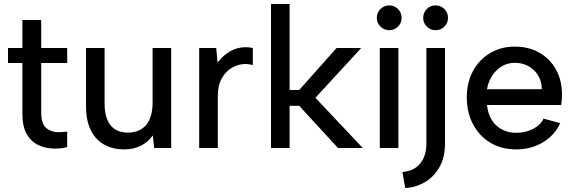

<svg xmlns="http://www.w3.org/2000/svg" viewBox="-20 -740 2869 960"><path d="M316 -5Q304 -1 287.5 1Q271 3 254 3Q210 3 173 -14Q136 -31 114 -69Q92 -107 92 -169V-425H20V-500H92V-640H186V-500H316V-425H186V-179Q186 -120 211.5 -99.5Q237 -79 272 -79Q281 -79 293.5 -80Q306 -81 316 -82Z M836 -500V0H751L744 -63Q721 -30 684.5 -11.5Q648 7 601 7Q543 7 500 -17.5Q457 -42 433.5 -90Q410 -138 410 -210V-500H503V-222Q503 -151 532.5 -114Q562 -77 620 -77Q678 -77 710.5 -115Q743 -153 743 -228V-500Z M976 0V-500H1061L1068 -427Q1093 -461 1129 -482.5Q1165 -504 1208 -504Q1217 -504 1226 -503Q1235 -502 1244 -500V-415Q1235 -417 1226 -418.5Q1217 -420 1207 -420Q1173 -420 1141 -402Q1109 -384 1089 -348.5Q1069 -313 1069 -260V0Z M1335 0V-720H1428V-290H1476L1663 -500H1786L1557 -251L1794 0H1670L1476 -211H1428V0Z M1879 0V-500H1972V0ZM1926 -589Q1901 -589 1882.5 -607Q1864 -625 1864 -650Q1864 -677 1882.5 -695Q1901 -713 1926 -713Q1952 -713 1970 -695Q1988 -677 1988 -650Q1988 -625 1970 -607Q1952 -589 1926 -589Z M2006 200 1992 120Q2051 115 2081.5 77Q2112 39 2112 -23V-500H2205V-22Q2205 48 2176.5 97Q2148 146 2102.5 172Q2057 198 2006 200ZM2158 -589Q2132 -589 2114 -607Q2096 -625 2096 -650Q2096 -677 2114 -695Q2132 -713 2158 -713Q2184 -713 2202 -695Q2220 -677 2220 -650Q2220 -625 2202 -607Q2184 -589 2158 -589Z M2561 7Q2488 7 2432.5 -26Q2377 -59 2345.5 -118Q2314 -177 2314 -254Q2314 -328 2345 -385Q2376 -442 2430.5 -474.5Q2485 -507 2554 -507Q2624 -507 2677 -476.5Q2730 -446 2760 -392Q2790 -338 2790 -267Q2790 -256 2789 -242.5Q2788 -229 2786 -215H2415Q2419 -173 2438 -141.5Q2457 -110 2489 -93Q2521 -76 2561 -76Q2608 -76 2645.5 -95.5Q2683 -115 2698 -147L2781 -124Q2753 -63 2694 -28Q2635 7 2561 7ZM2415 -294H2689Q2689 -332 2671 -362Q2653 -392 2622.5 -409Q2592 -426 2554 -426Q2519 -426 2490 -409Q2461 -392 2441.5 -362.5Q2422 -333 2415 -294Z"/></svg>

Font: Envelope Sans Variable
Style: Regular
Weight: 500
Designer: Andreas Rasmussen / Norman Anderson
Foundry: mail.de GmbH
Version: Version 1.150